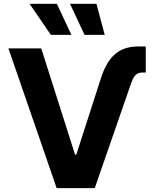

<svg xmlns="http://www.w3.org/2000/svg" viewBox="-20 -979 802 999"><path d="M501.8 -561.8 377.1 -174.7H370.4L194.6 -727.3H23.8L274.9 0H473L661.6 -544C675.1 -582.7 688.6 -601.6 720.9 -601.6H738.3V-737.2H699.6C595.5 -737.2 539.1 -682.5 501.8 -561.8ZM133.9 -959.2 244.7 -797.6H351.6L275.9 -959.2ZM344.1 -959.2 420.1 -797.6H524.9L481.9 -959.2Z"/></svg>

Font: Margiela Sans
Style: Bold
Weight: 700
Designer: Stefan Endress, Andreas Faust
Version: Version 1.100;FEAKit 1.0